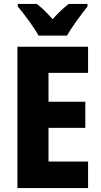

<svg xmlns="http://www.w3.org/2000/svg" viewBox="-20 -950 509 970"><path d="M175 -770H318C342 -812 392 -880 422 -917V-930H327C301 -910 276 -887 246 -853C217 -885 192 -911 166 -930H70V-917C101 -881 153 -810 175 -770ZM425 0V-134H225V-304H411V-436H225V-582H425V-714H68V0Z"/></svg>

Font: Noto Sans Khmer Condensed ExtraBold
Style: Regular
Weight: 800
Width: 3
Designer: Danh Hong and the Monotype Design Team
Foundry: Monotype Imaging Inc.
Version: Version 2.004